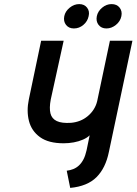

<svg xmlns="http://www.w3.org/2000/svg" viewBox="-20 -899 667 938"><path d="M367 -879Q342 -879 320.5 -861.5Q299 -844 294 -820Q289 -795 302.5 -777.5Q316 -760 341 -760Q367 -760 387.5 -777.5Q408 -795 413 -820Q419 -844 405.5 -861.5Q392 -879 367 -879ZM525 -879Q500 -879 479 -861.5Q458 -844 453 -820Q448 -795 461.5 -777.5Q475 -760 500 -760Q525 -760 546.5 -777.5Q568 -795 573 -820Q578 -844 564.5 -861.5Q551 -879 525 -879ZM512 -157 627 -700H517L455 -406Q450 -384 438 -365Q426 -346 408.5 -331.5Q391 -317 370.5 -309Q350 -301 327 -299Q282 -296 257.5 -307.5Q233 -319 226.5 -345Q220 -371 228 -413L291 -700H181L121 -414Q109 -357 121.5 -308Q134 -259 175.5 -229Q217 -199 291 -199Q316 -199 340.5 -203.5Q365 -208 385.5 -217Q406 -226 418 -238L403 -165Q397 -138 387.5 -120Q378 -102 365.5 -90.5Q353 -79 338 -73Q323 -67 306 -65L323 19Q407 11 451.5 -33.5Q496 -78 512 -157Z"/></svg>

Font: Advent Pro
Style: Italic
Weight: 400
Italic angle: -12°
Designer: VivaRado, Andreas Kalpakidis
Foundry: VivaRado, Andreas Kalpakidis
Version: Version 3.000